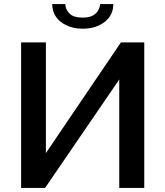

<svg xmlns="http://www.w3.org/2000/svg" viewBox="-20 -917 806 937"><path d="M83 0V-710H204V-170L570 -710H684V0H562V-529L200 0ZM384 -777Q349 -777 321.5 -786.5Q294 -796 274.5 -812Q255 -828 245 -849.5Q235 -871 235 -897H299Q299 -871 319 -851Q339 -831 384 -831Q405 -831 420.5 -836Q436 -841 446 -850Q456 -859 461.5 -870.5Q467 -882 469 -897H533Q533 -871 523 -849.5Q513 -828 493.5 -812Q474 -796 446.5 -786.5Q419 -777 384 -777Z"/></svg>

Font: Rising Sun SemiBold
Style: Regular
Weight: 600
Designer: Matt McInerney, Pablo Impallari, Rodrigo Fuenzalida (Raleway font), Stephen Hutchings (Greek), Cristiano Sobral (main ch
Foundry: The Rising Sun Project Authors
Version: Version 4.327; ttfautohint (v1.8.4.7-5d5b-dirty)